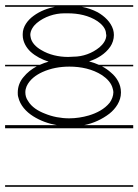

<svg xmlns="http://www.w3.org/2000/svg" viewBox="-22 -483 530 735"><path d="M244 -228C287 -228 332 -219 369 -195C388 -182 405 -165 410 -142C411 -138 412 -134 412 -130C412 -116 406 -101 398 -90C378 -65 348 -50 318 -41C294 -34 268 -30 243 -30C211 -30 179 -36 150 -48C124 -58 99 -73 85 -97C78 -107 75 -118 75 -130C75 -138 77 -146 80 -153C92 -179 116 -196 140 -207C173 -222 208 -228 244 -228ZM224 -432H238C277 -432 318 -424 351 -402C367 -391 384 -374 384 -353C384 -351 385 -350 385 -349C385 -330 373 -314 359 -302C331 -279 295 -266 259 -266C253 -266 246 -265 239 -265C203 -265 166 -273 135 -292C116 -303 98 -320 95 -342C95 -345 94 -347 94 -349C94 -367 106 -384 119 -395C148 -419 187 -432 224 -432ZM-2.5 226V232H488V226ZM-2.5 -463V-457H188.3C162.2 -451.8 132.4 -441.6 106 -422C84 -406 65 -381 65 -353V-348C65 -324 78 -301 95 -285C115 -267 139 -255 164 -247C152.8 -243.9 141.6 -239.9 130.8 -235H-2.5V-229H118.6C99.3 -218.7 81.7 -205.1 68 -188C54 -172 46 -151 46 -129C46 -123 46 -117 48 -111C55 -80 78 -55 105 -38C132.5 -20.6 163.6 -9.5 195.5 -4H-2.5V8H488V-4H300.4C335.3 -10.9 368.8 -26.3 397 -48C421 -67 441 -96 441 -128V-130C441 -160 425 -187 403 -205C392.5 -214.6 380.9 -222.5 368.6 -229H488V-235H356.3C344.2 -240.4 331.6 -244.6 319 -248C350 -258 380.9 -276.1 400 -304C408.9 -317 414 -333 414 -349C414 -356 413 -363 411 -370C402 -399 378 -421 352 -436C333.2 -445.9 312.6 -452.8 291.4 -457H488V-463Z"/></svg>

Font: LetsTraceRuled
Style: Medium
Weight: 500
Version: Version 003.000